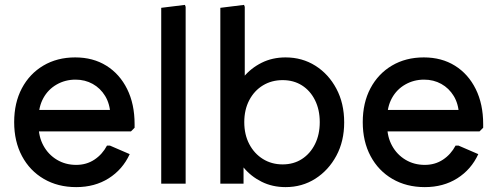

<svg xmlns="http://www.w3.org/2000/svg" viewBox="-20 -752 2036 786"><path d="M292 14Q217 14 159.5 -19.5Q102 -53 70 -113Q38 -173 38 -252Q38 -331 69.5 -390.5Q101 -450 157.5 -483.5Q214 -517 288 -517Q361 -517 415.5 -483Q470 -449 500.5 -387.5Q531 -326 531 -244V-229L516 -214H89V-302H483L432 -282Q430 -327 410.5 -359Q391 -391 359.5 -408.5Q328 -426 289 -426Q247 -426 212 -406Q177 -386 157.5 -350.5Q138 -315 138 -268V-238Q138 -192 158 -155.5Q178 -119 213 -98Q248 -77 292 -77Q334 -77 366.5 -98.5Q399 -120 418 -156H430L511 -121Q482 -58 425 -22Q368 14 292 14Z M640 0V-720L737 -732L740 -724V0Z M1149 14Q1095 14 1051 -8Q1007 -30 977 -66.5Q947 -103 934 -148V-354Q947 -400 977 -436.5Q1007 -473 1051 -495Q1095 -517 1149 -517Q1217 -517 1271 -483Q1325 -449 1357 -389Q1389 -329 1389 -251Q1389 -174 1357 -114.5Q1325 -55 1271 -20.5Q1217 14 1149 14ZM882 0V-720L979 -732L982 -724V-336L957 -252L977 -168V0ZM1137 -79Q1182 -79 1216 -101Q1250 -123 1269.5 -162Q1289 -201 1289 -252Q1289 -303 1269.5 -342Q1250 -381 1216 -402.5Q1182 -424 1137 -424Q1092 -424 1056.5 -402.5Q1021 -381 1000.5 -342Q980 -303 980 -252Q980 -201 1000.5 -162Q1021 -123 1056.5 -101Q1092 -79 1137 -79Z M1719 14Q1644 14 1586.5 -19.5Q1529 -53 1497 -113Q1465 -173 1465 -252Q1465 -331 1496.5 -390.5Q1528 -450 1584.5 -483.5Q1641 -517 1715 -517Q1788 -517 1842.5 -483Q1897 -449 1927.5 -387.5Q1958 -326 1958 -244V-229L1943 -214H1516V-302H1910L1859 -282Q1857 -327 1837.5 -359Q1818 -391 1786.5 -408.5Q1755 -426 1716 -426Q1674 -426 1639 -406Q1604 -386 1584.5 -350.5Q1565 -315 1565 -268V-238Q1565 -192 1585 -155.5Q1605 -119 1640 -98Q1675 -77 1719 -77Q1761 -77 1793.5 -98.5Q1826 -120 1845 -156H1857L1938 -121Q1909 -58 1852 -22Q1795 14 1719 14Z"/></svg>

Font: Fustat SemiBold
Style: Regular
Weight: 600
Designer: Mohamed Gaber, Khaled Hosny, Laura Garcia Mut
Foundry: Kief Type Foundry, Alif Type Foundry, Hard Type Foundry
Version: Version 1.007